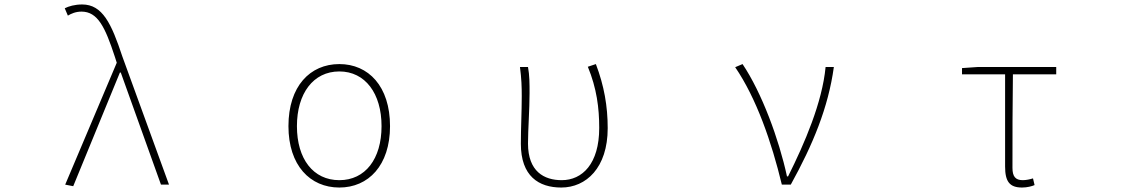

<svg xmlns="http://www.w3.org/2000/svg" viewBox="-20 -827 5040 860"><path d="M308 7 517 -502H521L701 0H737L528 -574C479 -722 439 -807 348 -807C315 -807 288 -799 270 -790L284 -757C299 -766 319 -775 345 -775C418 -775 451 -705 494 -574L503 -546L272 0Z M1500 13C1630 13 1727 -86 1727 -262C1727 -441 1630 -540 1500 -540C1369 -540 1272 -441 1272 -262C1272 -86 1369 13 1500 13ZM1500 -20C1383 -20 1310 -115 1310 -262C1310 -408 1383 -507 1500 -507C1616 -507 1689 -408 1689 -262C1689 -115 1616 -20 1500 -20Z M2494 13C2605 13 2702 -75 2702 -253C2702 -351 2686 -443 2649 -540L2613 -528C2653 -431 2664 -343 2664 -254C2664 -93 2588 -20 2496 -20C2417 -20 2345 -59 2345 -184C2345 -245 2352 -338 2352 -409C2352 -453 2352 -489 2345 -527H2309C2316 -474 2317 -438 2317 -396C2317 -325 2313 -254 2313 -183C2313 -38 2393 13 2494 13Z M3482 0H3522C3621 -179 3690 -345 3715 -527H3678C3663 -368 3584 -185 3510 -37H3505C3469 -204 3392 -412 3306 -540L3273 -526C3368 -387 3436 -191 3482 0Z M4558 13C4581 13 4603 7 4614 2L4607 -28C4594 -24 4577 -20 4561 -20C4528 -20 4515 -37 4515 -75C4515 -215 4515 -353 4517 -494H4711V-527H4361L4289 -522V-494H4482V-81C4482 -14 4502 13 4558 13Z"/></svg>

Font: Harano Aji Gothic CN ExtraLight
Style: Regular
Weight: 250
Foundry: Masamichi Hosoda
Version: HaranoAjiGothicCN-ExtraLight version 20230610;ttx 4.39.4